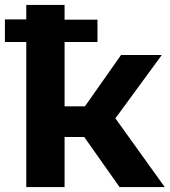

<svg xmlns="http://www.w3.org/2000/svg" viewBox="-33 -762 693 782"><path d="M454 0H638L437 -280L626 -538H460L313 -329H230V-591H364V-682H230V-742H74V-683H-13V-591H74V0H230V-204H310Z"/></svg>

Font: AWKNG-Font
Style: Bold
Weight: 700
Designer: Awakening Church
Foundry: Awakening Church
Version: Version 1.700;PS 001.700;hotconv 1.0.88;makeotf.lib2.5.64775